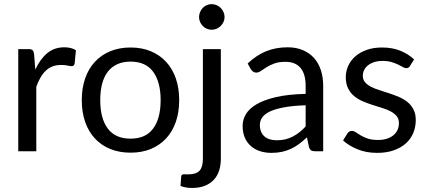

<svg xmlns="http://www.w3.org/2000/svg" viewBox="-20 -750 2120 952"><path d="M155 -405Q179 -457 214 -486.2Q249 -515.5 299.5 -515.5Q315.5 -515.5 330.2 -512Q345 -508.5 356.5 -501L350 -434.5Q347 -422 335 -422Q328 -422 314.5 -425Q301 -428 284 -428Q260 -428 241.2 -421Q222.5 -414 207.8 -400.2Q193 -386.5 181.2 -366.2Q169.5 -346 160 -320V0H70.5V-506.5H121.5Q136 -506.5 141.5 -501Q147 -495.5 149 -482Z M627.5 -514.5Q683 -514.5 727.5 -496Q772 -477.5 803.5 -443.5Q835 -409.5 851.8 -361.2Q868.5 -313 868.5 -253.5Q868.5 -193.5 851.8 -145.5Q835 -97.5 803.5 -63.5Q772 -29.5 727.5 -11.2Q683 7 627.5 7Q571.5 7 526.8 -11.2Q482 -29.5 450.5 -63.5Q419 -97.5 402.2 -145.5Q385.5 -193.5 385.5 -253.5Q385.5 -313 402.2 -361.2Q419 -409.5 450.5 -443.5Q482 -477.5 526.8 -496Q571.5 -514.5 627.5 -514.5ZM627.5 -62.5Q702.5 -62.5 739.5 -112.8Q776.5 -163 776.5 -253Q776.5 -343.5 739.5 -394Q702.5 -444.5 627.5 -444.5Q589.5 -444.5 561.2 -431.5Q533 -418.5 514.2 -394Q495.5 -369.5 486.2 -333.8Q477 -298 477 -253Q477 -163 514.2 -112.8Q551.5 -62.5 627.5 -62.5Z M1075 -506.5V37.5Q1075 68 1067 94.2Q1059 120.5 1041.5 140Q1024 159.5 996.8 170.8Q969.5 182 931.5 182Q915.5 182 902 179.5Q888.5 177 875 172L878.5 124Q879.5 119.5 881.8 117.2Q884 115 888 114.5Q892 114 898.2 114.2Q904.5 114.5 914 114.5Q953 114.5 969.5 96.2Q986 78 986 37.5V-506.5ZM1093.5 -665.5Q1093.5 -652.5 1088.2 -641.2Q1083 -630 1074.2 -621.2Q1065.5 -612.5 1054 -607.5Q1042.5 -602.5 1029.5 -602.5Q1016.5 -602.5 1005.2 -607.5Q994 -612.5 985.5 -621.2Q977 -630 972 -641.2Q967 -652.5 967 -665.5Q967 -678.5 972 -690.2Q977 -702 985.5 -710.8Q994 -719.5 1005.2 -724.5Q1016.5 -729.5 1029.5 -729.5Q1042.5 -729.5 1054 -724.5Q1065.5 -719.5 1074.2 -710.8Q1083 -702 1088.2 -690.2Q1093.5 -678.5 1093.5 -665.5Z M1495.5 -228Q1434 -226 1390.8 -218.2Q1347.5 -210.5 1320.2 -198Q1293 -185.5 1280.8 -168.5Q1268.5 -151.5 1268.5 -130.5Q1268.5 -110.5 1275 -96Q1281.5 -81.5 1292.8 -72.2Q1304 -63 1319.2 -58.8Q1334.5 -54.5 1352 -54.5Q1375.5 -54.5 1395 -59.2Q1414.5 -64 1431.8 -73Q1449 -82 1464.8 -94.5Q1480.5 -107 1495.5 -123ZM1208 -435Q1250 -475.5 1298.5 -495.5Q1347 -515.5 1406 -515.5Q1448.5 -515.5 1481.5 -501.5Q1514.5 -487.5 1537 -462.5Q1559.5 -437.5 1571 -402Q1582.5 -366.5 1582.5 -324V0H1543Q1530 0 1523 -4.2Q1516 -8.5 1512 -21L1502 -69Q1482 -50.5 1463 -36.2Q1444 -22 1423 -12.2Q1402 -2.5 1378.2 2.8Q1354.5 8 1325.5 8Q1296 8 1270 -0.2Q1244 -8.5 1224.8 -25Q1205.5 -41.5 1194.2 -66.8Q1183 -92 1183 -126.5Q1183 -156.5 1199.5 -184.2Q1216 -212 1253 -233.5Q1290 -255 1349.5 -268.8Q1409 -282.5 1495.5 -284.5V-324Q1495.5 -383 1470 -413.2Q1444.5 -443.5 1395.5 -443.5Q1362.5 -443.5 1340.2 -435.2Q1318 -427 1301.8 -416.8Q1285.5 -406.5 1273.8 -398.2Q1262 -390 1250.5 -390Q1241.5 -390 1235 -394.8Q1228.5 -399.5 1224 -406.5Z M2013 -423Q2007 -412 1994.5 -412Q1987 -412 1977.5 -417.5Q1968 -423 1954.2 -429.8Q1940.5 -436.5 1921.5 -442.2Q1902.5 -448 1876.5 -448Q1854 -448 1836 -442.2Q1818 -436.5 1805.2 -426.5Q1792.5 -416.5 1785.8 -403.2Q1779 -390 1779 -374.5Q1779 -355 1790.2 -342Q1801.5 -329 1820 -319.5Q1838.5 -310 1862 -302.8Q1885.5 -295.5 1910.2 -287.2Q1935 -279 1958.5 -269Q1982 -259 2000.5 -244Q2019 -229 2030.2 -207.2Q2041.5 -185.5 2041.5 -155Q2041.5 -120 2029 -90.2Q2016.5 -60.5 1992 -38.8Q1967.5 -17 1932 -4.5Q1896.5 8 1850 8Q1797 8 1754 -9.2Q1711 -26.5 1681 -53.5L1702 -87.5Q1706 -94 1711.5 -97.5Q1717 -101 1725.5 -101Q1734.5 -101 1744.5 -94Q1754.5 -87 1768.8 -78.5Q1783 -70 1803.5 -63Q1824 -56 1854.5 -56Q1880.5 -56 1900 -62.8Q1919.5 -69.5 1932.5 -81Q1945.5 -92.5 1951.8 -107.5Q1958 -122.5 1958 -139.5Q1958 -160.5 1946.8 -174.2Q1935.5 -188 1917 -197.8Q1898.5 -207.5 1874.8 -214.8Q1851 -222 1826.2 -230Q1801.5 -238 1777.8 -248.2Q1754 -258.5 1735.5 -274Q1717 -289.5 1705.8 -312.2Q1694.5 -335 1694.5 -367.5Q1694.5 -396.5 1706.5 -423.2Q1718.5 -450 1741.5 -470.2Q1764.5 -490.5 1798 -502.5Q1831.5 -514.5 1874.5 -514.5Q1924.5 -514.5 1964.2 -498.8Q2004 -483 2033 -455.5Z"/></svg>

Font: Lato-Regular
Style: Regular
Weight: 400
Designer: Lukasz Dziedzic with Adam Twardoch and Botio Nikoltchev
Foundry: tyPoland Lukasz Dziedzic
Version: Version 2.015; 2015-08-06; http://www.latofonts.com/